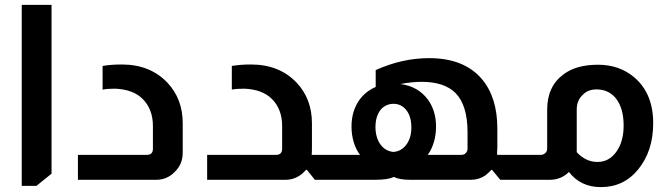

<svg xmlns="http://www.w3.org/2000/svg" viewBox="-20 -736 2740 786"><path d="M191 -716V-25L129 25H69V-716Z M400 -466Q434 -472 479 -472Q594 -472 665 -398Q728 -331 728 -232V-110Q728 -63 694 -31Q663 0 620 0H299V-102H581Q606 -102 606 -127V-220Q606 -289 564 -331Q525 -370 451 -373Q417 -373 400 -369Z M929 -466Q963 -472 1008 -472Q1123 -472 1194 -398Q1257 -331 1257 -232V-136Q1257 -113 1256 -102H1282V0H1269L1236 -41H1233Q1225 -32 1216 -24Q1186 0 1149 0H828V-102H1110Q1135 -102 1135 -127V-220Q1135 -289 1093 -331Q1054 -370 980 -373Q946 -373 929 -369Z M1518 -449Q1626 -498 1737 -498Q1880 -498 1953 -412Q2016 -337 2016 -210V-130Q2016 -126 2015 -115Q2015 -106 2015 -102H2048V0H2028L1994 -41H1992Q1982 -30 1967 -18Q1941 0 1908 0H1658Q1616 0 1594 -11H1590Q1568 0 1516 0H1274V-102H1454Q1438 -122 1428 -154Q1419 -184 1419 -218Q1419 -282 1452 -328Q1478 -363 1518 -380ZM1894 -194Q1894 -305 1845 -355Q1799 -401 1706 -401Q1665 -401 1619 -392Q1691 -383 1732 -328Q1765 -282 1765 -218Q1765 -186 1757 -157Q1747 -123 1731 -102H1868Q1881 -102 1887 -110Q1894 -117 1894 -127ZM1591 -114Q1624 -117 1644 -144.5Q1664 -172 1664 -214Q1664 -262 1641 -288Q1621 -311 1591 -311Q1562 -311 1541 -290Q1517 -263 1517 -214Q1518 -171 1538 -144Q1558 -117 1591 -114Z M2220 -287Q2220 -382 2286 -431Q2338 -471 2428 -471Q2516 -471 2577 -419Q2654 -353 2654 -232Q2654 -118 2593 -43Q2534 30 2440 30Q2357 30 2309 -32Q2277 0 2231 0H2040V-102H2194Q2205 -102 2213 -110Q2220 -117 2220 -127ZM2341 -113Q2378 -73 2426 -73Q2473 -73 2503 -114.5Q2533 -156 2533 -222Q2533 -294 2500 -335Q2470 -370 2422 -370Q2386 -370 2365 -347Q2341 -325 2341 -287Z"/></svg>

Font: Almarai Bold
Style: Regular
Weight: 700
Designer: Boutros International 2019
Foundry: Created by Boutros International 2019
Version: Version 1.10